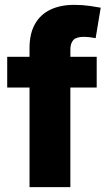

<svg xmlns="http://www.w3.org/2000/svg" viewBox="-20 -774 447 794"><path d="M379.9 -539.1V-412.1H9.8V-539.1ZM102.1 0V-574.7Q102.1 -635.3 124.8 -675Q147.5 -714.8 189 -734.4Q230.5 -753.9 286.6 -753.9Q320.8 -753.9 351.6 -749.5Q382.3 -745.1 396.5 -742.2L375.5 -616.2Q366.2 -618.2 352.3 -619.9Q338.4 -621.6 325.7 -621.6Q295.4 -621.6 283.2 -608.2Q271 -594.7 271 -569.3V0Z"/></svg>

Font: Inter 18pt ExtraBold
Style: Regular
Weight: 800
Designer: Rasmus Andersson
Foundry: rsms
Version: Version 4.001;git-66647c0bb